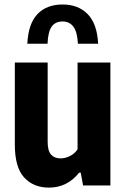

<svg xmlns="http://www.w3.org/2000/svg" viewBox="-20 -825 560 854"><path d="M46 -181.5V-547H192V-193.5Q192 -154 207.2 -137.2Q222.5 -120.5 249.5 -120.5Q269.5 -120.5 290.8 -130.8Q312 -141 325 -161V-547H471V0H349.5L339 -57H332Q279 9.5 198 9.5Q128.5 9.5 87.2 -35.8Q46 -81 46 -181.5ZM258.5 -805Q328 -805 370 -762.2Q412 -719.5 416.5 -630.5H326.5Q324 -683 306.5 -706.2Q289 -729.5 258.5 -729.5Q226 -729.5 209.8 -706.5Q193.5 -683.5 191.5 -630.5H101.5Q106 -720 146.8 -762.5Q187.5 -805 258.5 -805Z"/></svg>

Font: Encode Sans Condensed
Style: Bold
Weight: 700
Width: 3
Designer: Multiple Designers
Foundry: Impallari Type
Version: Version 2.000